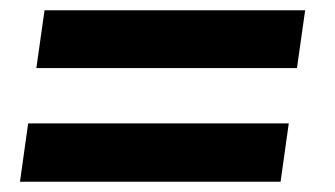

<svg xmlns="http://www.w3.org/2000/svg" viewBox="-20 -506 654 375"><path d="M67 -486 51 -373H560L576 -486ZM35 -265 19 -151H528L544 -265Z"/></svg>

Font: Cantarell
Style: BoldOblique
Weight: 700
Italic angle: -8°
Designer: Dave Crossland
Version: Version 0.024